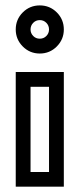

<svg xmlns="http://www.w3.org/2000/svg" viewBox="-20 -576 299 721"><path d="M39.1 -305.7H219.7V125H39.1ZM94.7 -250V69.8H164.1V-250ZM129.4 -555.7Q167 -555.7 193.4 -529.3Q219.7 -502.9 219.7 -465.3Q219.7 -428.2 193.4 -401.6Q167 -375 129.4 -375Q91.8 -375 65.4 -401.6Q39.1 -428.2 39.1 -465.3Q39.1 -502.9 65.4 -529.3Q91.8 -555.7 129.4 -555.7ZM129.4 -500.5Q114.7 -500.5 104.7 -490.2Q94.7 -480 94.7 -465.3Q94.7 -451.2 104.7 -440.9Q114.7 -430.7 129.4 -430.7Q144 -430.7 154.1 -440.9Q164.1 -451.2 164.1 -465.3Q164.1 -480 154.1 -490.2Q144 -500.5 129.4 -500.5Z"/></svg>

Font: X Company
Style: Regular
Weight: 400
Designer: GGBotNet
Foundry: GGBotNet
Version: 0.90